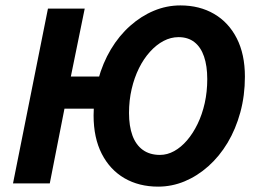

<svg xmlns="http://www.w3.org/2000/svg" viewBox="-20 -684 960 716"><path d="M28.5 0 158.8 -651.8H295.9L244.2 -398.6H436.8L413 -278.7H220.4L165.6 0ZM569.6 12Q498.3 12 444 -19.5Q389.8 -51.1 359.4 -110.6Q329 -170.1 329 -253.6Q329 -324.1 346.1 -386.7Q363.2 -449.4 393.6 -500.2Q424.1 -551 465.2 -587.5Q506.3 -624.1 553.8 -643.9Q601.3 -663.8 652.7 -663.8Q724 -663.8 778.3 -632.2Q832.5 -600.7 862.9 -541.2Q893.3 -481.7 893.3 -398.1Q893.3 -327.6 876.2 -265Q859.1 -202.4 828.7 -151.6Q798.2 -100.8 757.1 -64.2Q716 -27.6 668.5 -7.8Q621 12 569.6 12ZM576.5 -106.3Q603.8 -106.3 629.5 -120.5Q655.2 -134.7 677.5 -160.6Q699.8 -186.6 716.9 -221.9Q734 -257.2 743.5 -299.6Q752.9 -342 752.9 -389.2Q752.9 -437.9 740.9 -473.1Q728.9 -508.2 705.1 -526.8Q681.2 -545.5 645.8 -545.5Q616.9 -545.5 589.9 -531.3Q563 -517.1 539.5 -491.1Q515.9 -465.2 498.4 -429.9Q480.8 -394.5 471 -352.1Q461.1 -309.8 461.1 -262.6Q461.1 -213.8 473.9 -178.7Q486.8 -143.6 512.7 -124.9Q538.6 -106.3 576.5 -106.3Z"/></svg>

Font: Source Sans 3 VF
Style: Italic
Weight: 200
Italic angle: -11°
Designer: Paul D. Hunt
Foundry: Adobe Systems Incorporated
Version: Version 3.042;hotconv 1.0.118;makeotfexe 2.5.65603